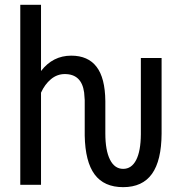

<svg xmlns="http://www.w3.org/2000/svg" viewBox="-20 -770 758 800"><path d="M493.2 9.8Q413.6 9.8 374.3 -43.2Q335 -96.2 333 -205.1V-353L330.6 -384.3Q320.3 -461.4 250 -461.4Q217.8 -461.4 192.1 -439.9Q166.5 -418.5 150.9 -383.8V0H64.5V-750H150.9V-474.1Q200.2 -538.1 276.9 -538.1Q346.7 -538.1 382.3 -491.7Q418 -445.3 418.9 -348.6V-213.9Q418.9 -143.6 438.2 -105Q457.5 -66.4 493.2 -66.4Q528.3 -66.4 547.4 -103.5Q566.4 -140.6 566.9 -210.4V-528.3H653.3V-213.4Q652.8 -101.1 613.3 -45.7Q573.7 9.8 493.2 9.8Z"/></svg>

Font: Roboto Condensed
Style: Regular
Weight: 400
Designer: Google
Version: Version 2.001047; 2015